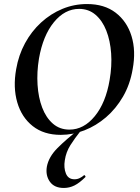

<svg xmlns="http://www.w3.org/2000/svg" viewBox="-20 -656 695 951"><path d="M281 12Q197 12 142 -31.5Q87 -75 65.5 -149Q44 -223 60 -313Q72 -383 104 -442Q136 -501 183.5 -544.5Q231 -588 289 -612Q347 -636 411 -636Q497 -636 553 -593Q609 -550 631.5 -477Q654 -404 637 -313Q624 -237 589 -177Q554 -117 505 -75Q456 -33 398.5 -10.5Q341 12 281 12ZM324 -14Q395 -14 449.5 -80.5Q504 -147 523 -260Q535 -329 530.5 -392Q526 -455 506.5 -504.5Q487 -554 453 -583Q419 -612 372 -612Q301 -612 247 -546Q193 -480 173 -366Q162 -299 166 -236Q170 -173 189 -123Q208 -73 242 -43.5Q276 -14 324 -14ZM296 275Q249 275 227 244Q205 213 212 170Q221 121 265 77Q309 33 370 -14L379 -7Q351 28 329 62.5Q307 97 301 138Q295 175 306.5 203.5Q318 232 349 232Q363 232 375 226Q387 220 396 212Q398 210 401.5 214.5Q405 219 403 221Q374 250 349 262.5Q324 275 296 275Z"/></svg>

Font: Cormorant
Style: Bold Italic
Weight: 700
Italic angle: -10°
Designer: Christian Thalmann (Catharsis Fonts)
Foundry: Catharsis Fonts
Version: Version 4.000